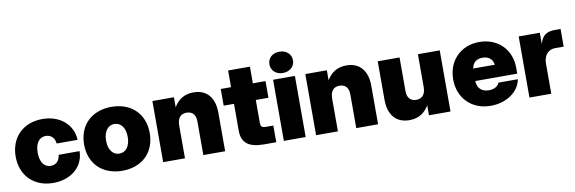

<svg xmlns="http://www.w3.org/2000/svg" viewBox="-53 -1159 4780 1595"><g transform="rotate(-10 2337.5 -362.0)"><path d="M295.4 11.7C446.8 11.7 553.2 -80.6 554.7 -210.9H377.9C373.5 -162.6 344.2 -131.8 298.8 -131.8C243.2 -131.8 209.5 -179.7 209.5 -257.8C209.5 -336.4 242.7 -383.8 298.8 -383.8C344.2 -383.8 374 -353.5 378.4 -306.2H554.7C548.8 -437 443.4 -527.3 295.4 -527.3C132.8 -527.3 23.9 -418.5 23.9 -257.8C23.9 -96.7 132.3 11.7 295.4 11.7Z M877.9 11.7C1043.5 11.7 1154.8 -93.3 1154.8 -257.8C1154.8 -421.9 1043.5 -527.3 877.9 -527.3C712.9 -527.3 601.1 -421.9 601.1 -257.8C601.1 -93.3 712.9 11.7 877.9 11.7ZM877.9 -132.8C826.7 -132.8 786.6 -176.3 786.6 -257.8C786.6 -339.4 826.7 -382.8 877.9 -382.8C929.2 -382.8 969.2 -339.4 969.2 -257.8C969.2 -176.3 929.7 -132.8 877.9 -132.8Z M1406.7 -276.4C1406.7 -340.3 1436 -371.1 1484.9 -371.1C1534.2 -371.1 1561.5 -340.3 1561.5 -284.7V0H1745.6V-324.7C1745.6 -450.2 1684.1 -527.3 1570.3 -527.3C1490.7 -527.3 1438.5 -489.7 1404.3 -430.7V-515.6H1222.7V0H1406.7Z M1886.2 -656.2V-515.6H1799.3V-375H1886.2V-150.4C1886.2 -45.9 1943.8 0 2074.2 0H2176.8V-140.6H2116.7C2080.1 -140.6 2070.3 -150.4 2070.3 -182.1V-375H2176.8V-515.6H2070.3V-656.2Z M2240.7 0H2424.8V-515.6H2240.7ZM2332 -556.6C2390.1 -556.6 2431.6 -594.2 2431.6 -647C2431.6 -699.2 2390.1 -736.3 2332 -736.3C2273.9 -736.3 2232.9 -699.2 2232.9 -647C2232.9 -594.2 2273.9 -556.6 2332 -556.6Z M2696.8 -276.4C2696.8 -340.3 2726.1 -371.1 2774.9 -371.1C2824.2 -371.1 2851.6 -340.3 2851.6 -284.7V0H3035.6V-324.7C3035.6 -450.2 2974.1 -527.3 2860.4 -527.3C2780.8 -527.3 2728.5 -489.7 2694.3 -430.7V-515.6H2512.7V0H2696.8Z M3298.8 11.7C3378.4 11.7 3430.7 -25.4 3464.8 -84.5V0H3646.5V-515.6H3462.4V-239.3C3462.4 -175.3 3433.1 -144.5 3384.3 -144.5C3335.4 -144.5 3307.6 -175.8 3307.6 -231V-515.6H3123.5V-190.9C3123.5 -65.4 3185.1 11.7 3298.8 11.7Z M3984.9 11.7C4118.2 11.7 4225.1 -62.5 4244.1 -167H4080.6C4069.3 -136.7 4036.1 -118.2 3991.7 -118.2C3930.7 -118.2 3895 -153.8 3893.1 -213.4H4247.1V-262.7C4247.1 -418 4137.2 -527.3 3980.5 -527.3C3824.7 -527.3 3714.4 -415.5 3714.4 -257.8C3714.4 -100.1 3824.7 11.7 3984.9 11.7ZM3894.5 -318.8C3901.4 -366.2 3934.1 -394 3985.4 -394C4036.6 -394 4069.8 -366.2 4076.7 -318.8Z M4312.5 0H4496.6V-253.9C4496.6 -324.7 4536.1 -367.7 4596.7 -367.7L4666 -367.2V-516.1L4618.7 -516.6C4548.3 -516.6 4510.7 -490.7 4492.2 -423.3H4490.7V-515.6H4312.5Z"/></g></svg>

Font: Raveo Display Display ExtraBold
Style: Regular
Weight: 800
Designer: Jakub Foglar, Rasmus Andersson (Inter)
Foundry: Jakubfoglar.com
Version: Version 1.100;Glyphs 3.2.3 (3260)